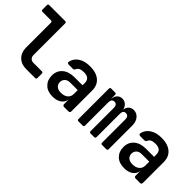

<svg xmlns="http://www.w3.org/2000/svg" viewBox="62 -1498 2277 2277"><g transform="rotate(45 1200.0 -360.0)"><path d="M389 0Q307 0 257.5 -49Q208 -98 208 -178V-597Q208 -617 188 -617H47Q27 -617 27 -637V-710Q27 -730 47 -730H313Q333 -730 333 -710V-181Q333 -150 350.5 -131.5Q368 -113 398 -113H539Q559 -113 559 -93V-20Q559 0 539 0Z M839 10Q755 10 706.5 -37.5Q658 -85 658 -162Q658 -242 713 -289.5Q768 -337 864 -337H998V-376Q998 -459 901 -459Q826 -459 807 -416Q799 -394 780 -394H709Q696 -394 689.5 -401Q683 -408 685 -420Q698 -483 755 -521.5Q812 -560 902 -560Q1007 -560 1065 -511Q1123 -462 1123 -373V-25Q1123 0 1099 0H1026Q1001 0 1001 -25V-103Q994 -50 951 -20Q908 10 839 10ZM879 -92Q934 -92 966 -119Q998 -146 998 -191V-256H870Q829 -256 805 -233Q781 -210 781 -174Q781 -137 806.5 -114.5Q832 -92 879 -92Z M1267 0Q1247 0 1247 -20V-530Q1247 -550 1267 -550H1331Q1351 -550 1351 -530V-470H1354Q1357 -510 1382 -535Q1407 -560 1445 -560Q1482 -560 1508 -536.5Q1534 -513 1543 -473Q1547 -513 1572.5 -536.5Q1598 -560 1637 -560Q1687 -560 1720 -520.5Q1753 -481 1753 -419V-20Q1753 0 1733 0H1663Q1643 0 1643 -20V-410Q1643 -437 1630.5 -452.5Q1618 -468 1595 -468Q1550 -468 1550 -410V-20Q1550 0 1530 0H1470Q1450 0 1450 -20V-410Q1450 -437 1438.5 -452.5Q1427 -468 1405 -468Q1357 -468 1357 -410V-20Q1357 0 1337 0Z M2039 10Q1955 10 1906.5 -37.5Q1858 -85 1858 -162Q1858 -242 1913 -289.5Q1968 -337 2064 -337H2198V-376Q2198 -459 2101 -459Q2026 -459 2007 -416Q1999 -394 1980 -394H1909Q1896 -394 1889.5 -401Q1883 -408 1885 -420Q1898 -483 1955 -521.5Q2012 -560 2102 -560Q2207 -560 2265 -511Q2323 -462 2323 -373V-25Q2323 0 2299 0H2226Q2201 0 2201 -25V-103Q2194 -50 2151 -20Q2108 10 2039 10ZM2079 -92Q2134 -92 2166 -119Q2198 -146 2198 -191V-256H2070Q2029 -256 2005 -233Q1981 -210 1981 -174Q1981 -137 2006.5 -114.5Q2032 -92 2079 -92Z"/></g></svg>

Font: Pitagon Sans Mono
Style: Bold
Weight: 700
Monospace: yes
Designer: Travis Tran
Foundry: Pitagon
Version: Version 1.001; ttfautohint (v1.8.4.7-5d5b);gftools[0.9.26]